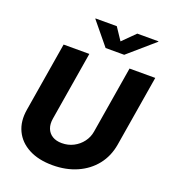

<svg xmlns="http://www.w3.org/2000/svg" viewBox="-167 -1075 1080 1208"><g transform="rotate(20 372.5 -471.0)"><path d="M324.2 9.8Q230 9.8 164.6 -24.7Q99.1 -59.1 69.8 -120.8Q40.5 -182.6 54.2 -263.7L130.9 -727.5H303.2L227.1 -267.1Q220.7 -228.5 231.7 -200.2Q242.7 -171.9 268.3 -156.2Q293.9 -140.6 331.5 -140.6Q374 -140.6 409.4 -158.9Q444.8 -177.2 468.3 -208.5Q491.7 -239.7 498 -277.8L572.3 -727.5H744.6L666 -252.4Q652.3 -171.4 605.5 -112.5Q558.6 -53.7 486.3 -22Q414.1 9.8 324.2 9.8ZM405.8 -950.7 460.4 -868.7 543 -950.7H685.1L684.6 -947.8L511.2 -797.4H386.7L263.2 -947.8L263.7 -950.7Z"/></g></svg>

Font: Inter 16pt ExtraBold
Style: Italic
Weight: 800
Italic angle: -9.3988°
Version: Version 4.001;git-66647c0bb